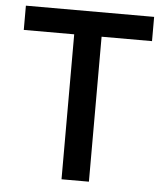

<svg xmlns="http://www.w3.org/2000/svg" viewBox="-51 -743 679 789"><g transform="rotate(5 288.5 -349.0)"><path d="M345 -598V0H232V-598H24V-698H553V-598Z"/></g></svg>

Font: IBM Plex Sans Thai Medium
Style: Regular
Weight: 500
Designer: Mike Abbink, Paul van der Laan, Pieter van Rosmalen, Ben Mitchell, Mark Frömberg
Foundry: Bold Monday
Version: Version 1.1